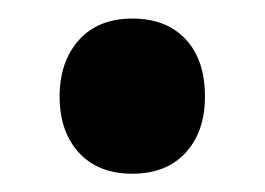

<svg xmlns="http://www.w3.org/2000/svg" viewBox="-20 -174 288 209"><path d="M44.9 -68.8Q44.9 -30.8 65.9 -7.8Q86.9 15.1 124 15.1Q161.1 15.1 182.1 -7.8Q203.1 -30.8 203.1 -68.8Q203.1 -108.9 182.1 -131.3Q161.1 -153.8 124 -153.8Q86.9 -153.8 65.9 -130.4Q44.9 -106.9 44.9 -68.8Z"/></svg>

Font: Sura
Style: Bold
Weight: 700
Designer: Carolina Giovagnoli
Foundry: Huerta Tipografica
Version: Version 1.002;PS 001.002;hotconv 1.0.70;makeotf.lib2.5.58329